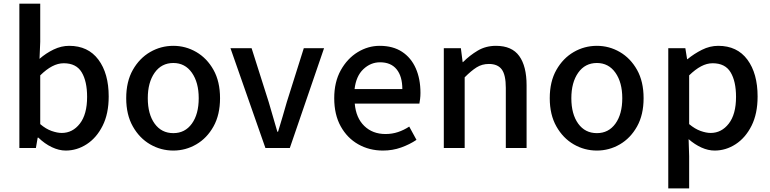

<svg xmlns="http://www.w3.org/2000/svg" viewBox="-20 -817 4252 1060"><path d="M342.8 14.2Q305.7 14.2 266.1 -4.6Q226.6 -23.4 191.9 -57.1H188L178.2 0H86.9V-796.9H202.1V-585.9L198.2 -492.2Q233.9 -523.4 276.1 -543.7Q318.4 -564 361.8 -564Q466.3 -564 523.2 -487.8Q580.1 -411.6 580.1 -284.2Q580.1 -189.5 546.6 -122.8Q513.2 -56.2 459 -21Q404.8 14.2 342.8 14.2ZM320.8 -83Q380.9 -83 420.9 -134.5Q460.9 -186 460.9 -282.2Q460.9 -368.2 430.9 -418Q400.9 -467.8 332 -467.8Q299.8 -467.8 267.8 -450.9Q235.8 -434.1 202.1 -400.9V-131.8Q233.4 -105 264.9 -94Q296.4 -83 320.8 -83Z M937 14.2Q868.2 14.2 809.1 -20Q750 -54.2 713.4 -118.9Q676.8 -183.6 676.8 -274.9Q676.8 -366.7 713.4 -431.2Q750 -495.6 809.1 -529.8Q868.2 -564 937 -564Q1004.9 -564 1063.7 -529.8Q1122.6 -495.6 1158.7 -431.2Q1194.8 -366.7 1194.8 -274.9Q1194.8 -183.6 1158.7 -118.9Q1122.6 -54.2 1063.7 -20Q1004.9 14.2 937 14.2ZM937 -82Q1001.5 -82 1039.3 -134.5Q1077.1 -187 1077.1 -274.9Q1077.1 -361.8 1039.3 -415.5Q1001.5 -469.2 937 -469.2Q871.6 -469.2 833.7 -415.5Q795.9 -361.8 795.9 -274.9Q795.9 -187 833.7 -134.5Q871.6 -82 937 -82Z M1445.3 0 1252.4 -550.8H1369.1L1463.4 -253.9Q1475.1 -213.4 1487.3 -171.9Q1499.5 -130.4 1511.2 -89.8H1515.1Q1527.3 -130.4 1539.8 -171.9Q1552.2 -213.4 1563.5 -253.9L1657.2 -550.8H1769L1580.1 0Z M2094.2 14.2Q2019 14.2 1958 -20.3Q1897 -54.7 1861.1 -119.4Q1825.2 -184.1 1825.2 -274.9Q1825.2 -364.3 1861.3 -429.2Q1897.5 -494.1 1954.8 -529.1Q2012.2 -564 2076.2 -564Q2149.4 -564 2199.5 -531.2Q2249.5 -498.5 2275.4 -439.9Q2301.3 -381.3 2301.3 -304.2Q2301.3 -286.6 2299.3 -271Q2297.4 -255.4 2295.4 -245.1H1938.5Q1945.3 -166 1991.2 -121.6Q2037.1 -77.1 2108.4 -77.1Q2145 -77.1 2177.2 -87.9Q2209.5 -98.6 2239.3 -118.2L2279.3 -44.9Q2241.7 -19.5 2194.6 -2.7Q2147.5 14.2 2094.2 14.2ZM1937.5 -325.2H2201.2Q2201.2 -395.5 2169.7 -434.3Q2138.2 -473.1 2078.1 -473.1Q2026.4 -473.1 1986.1 -435.1Q1945.8 -397 1937.5 -325.2Z M2430.2 0V-550.8H2524.4L2534.2 -474.1H2536.1Q2573.7 -511.7 2617.9 -537.8Q2662.1 -564 2718.3 -564Q2806.2 -564 2846.7 -507.6Q2887.2 -451.2 2887.2 -346.2V0H2772.5V-332Q2772.5 -403.3 2750.2 -433.6Q2728 -463.9 2679.2 -463.9Q2641.1 -463.9 2611.6 -445.3Q2582 -426.8 2545.4 -390.1V0Z M3275.4 14.2Q3206.5 14.2 3147.5 -20Q3088.4 -54.2 3051.8 -118.9Q3015.1 -183.6 3015.1 -274.9Q3015.1 -366.7 3051.8 -431.2Q3088.4 -495.6 3147.5 -529.8Q3206.5 -564 3275.4 -564Q3343.3 -564 3402.1 -529.8Q3460.9 -495.6 3497.1 -431.2Q3533.2 -366.7 3533.2 -274.9Q3533.2 -183.6 3497.1 -118.9Q3460.9 -54.2 3402.1 -20Q3343.3 14.2 3275.4 14.2ZM3275.4 -82Q3339.8 -82 3377.7 -134.5Q3415.5 -187 3415.5 -274.9Q3415.5 -361.8 3377.7 -415.5Q3339.8 -469.2 3275.4 -469.2Q3210 -469.2 3172.1 -415.5Q3134.3 -361.8 3134.3 -274.9Q3134.3 -187 3172.1 -134.5Q3210 -82 3275.4 -82Z M3669.4 223.1V-550.8H3763.7L3773.4 -490.2H3775.4Q3811.5 -520 3855.2 -542Q3898.9 -564 3945.3 -564Q4049.8 -564 4106.2 -487.8Q4162.6 -411.6 4162.6 -284.2Q4162.6 -189.5 4129.2 -122.8Q4095.7 -56.2 4041.5 -21Q3987.3 14.2 3925.3 14.2Q3889.6 14.2 3852.8 -2.4Q3815.9 -19 3781.7 -48.8L3784.7 44.9V223.1ZM3903.3 -83Q3963.4 -83 4003.4 -134.5Q4043.5 -186 4043.5 -282.2Q4043.5 -368.2 4013.4 -418Q3983.4 -467.8 3914.6 -467.8Q3882.3 -467.8 3850.6 -450.9Q3818.8 -434.1 3784.7 -400.9V-131.8Q3816.9 -105 3847.9 -94Q3878.9 -83 3903.3 -83Z"/></svg>

Font: Source Han Sans CN Medium
Style: Regular
Weight: 500
Designer: Ryoko NISHIZUKA  (kana, bopomofo & ideographs); Paul D. Hunt (Latin, Greek & Cyrillic); Sandoll Communications , Soo-you
Foundry: Adobe
Version: Version 2.004;hotconv 1.0.118;makeotfexe 2.5.65603